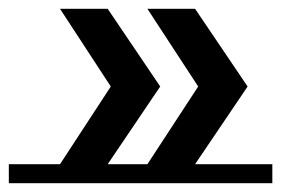

<svg xmlns="http://www.w3.org/2000/svg" viewBox="-70 -415 637 435"><path d="M-50 0V-43H66L181 -219L66 -395H174L293 -219L174 -43H264L379 -219L264 -395H372L491 -219L372 -43H547V0Z"/></svg>

Font: Montserrat Subrayada
Style: Regular
Weight: 400
Designer: Julieta Ulanovsky
Foundry: Julieta Ulanovsky
Version: Version 2.001